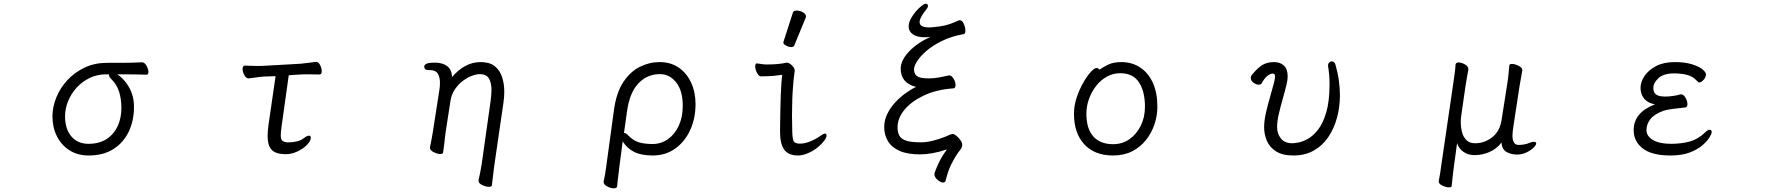

<svg xmlns="http://www.w3.org/2000/svg" viewBox="-20 -821 9540 1036"><path d="M746 -485Q760 -485 770.5 -466Q781 -447 781 -432Q781 -418 770 -418Q737 -419 708 -419.5Q679 -420 644 -420H613Q651 -395 677 -349Q703 -303 703 -244Q703 -171 675 -111.5Q647 -52 592.5 -17Q538 18 458 18Q399 18 355 -10Q311 -38 287 -86Q263 -134 263 -193Q263 -244 284 -295.5Q305 -347 344 -389Q383 -431 437 -456.5Q491 -482 558 -482H640Q694 -482 745 -485ZM568 -420H554Q504 -420 463 -400Q422 -380 392.5 -347Q363 -314 347 -274Q331 -234 331 -193Q331 -125 365 -85Q399 -45 457 -45Q516 -45 555.5 -71Q595 -97 615 -140.5Q635 -184 635 -238Q635 -287 622.5 -326.5Q610 -366 578 -397Q572 -403 570 -408Q568 -413 568 -417Z M1540 -53Q1559 -53 1581.5 -58Q1604 -63 1620 -76Q1637 -89 1647 -89Q1657 -89 1657 -77Q1657 -61 1637 -40Q1617 -19 1585.5 -4Q1554 11 1521 11Q1470 11 1447 -11.5Q1424 -34 1424 -87Q1424 -99 1425 -112.5Q1426 -126 1428 -142L1467 -410L1405 -408Q1387 -407 1360 -403Q1333 -399 1322 -398H1321Q1308 -398 1298.5 -415.5Q1289 -433 1289 -449Q1289 -467 1302 -467Q1311 -467 1334 -466Q1357 -465 1379 -465Q1387 -465 1393.5 -465.5Q1400 -466 1405 -466L1601 -477Q1623 -479 1647.5 -482.5Q1672 -486 1684 -487H1686Q1699 -487 1707.5 -469.5Q1716 -452 1716 -437Q1716 -419 1704 -419Q1696 -419 1677.5 -419.5Q1659 -420 1639 -420Q1629 -420 1619 -420Q1609 -420 1601 -419L1538 -415L1499 -136Q1497 -122 1496 -110.5Q1495 -99 1495 -91Q1495 -69 1503 -62Q1511 -55 1529 -53Z M2634 179Q2633 187 2618 187Q2602 187 2582 177.5Q2562 168 2562 155V152Q2566 135 2570.5 112.5Q2575 90 2579 65L2627 -274Q2629 -291 2630.5 -306Q2632 -321 2632 -334Q2632 -375 2618 -398Q2604 -421 2569 -421Q2551 -421 2526.5 -412Q2502 -403 2478 -385Q2454 -367 2435.5 -340.5Q2417 -314 2411 -279L2384 -104Q2383 -95 2380.5 -74Q2378 -53 2375.5 -31.5Q2373 -10 2371 1Q2370 10 2356 10Q2340 10 2320 0Q2300 -10 2300 -23V-26Q2304 -44 2309 -71Q2314 -98 2316 -112L2350 -330Q2352 -342 2353 -353Q2354 -364 2354 -374Q2354 -405 2342 -424Q2330 -443 2299 -443H2289Q2279 -443 2274 -448.5Q2269 -454 2269 -461Q2269 -471 2281 -477Q2293 -483 2327 -483Q2368 -483 2393 -464Q2418 -445 2419 -405Q2488 -486 2573 -486Q2622 -486 2649.5 -464Q2677 -442 2689 -405.5Q2701 -369 2701 -327Q2701 -313 2700 -298.5Q2699 -284 2697 -270L2647 73Z M3237 158Q3242 138 3246 112.5Q3250 87 3252 71L3293 -229Q3306 -322 3343.5 -378.5Q3381 -435 3432.5 -460.5Q3484 -486 3539 -486Q3599 -486 3642.5 -456Q3686 -426 3709.5 -374.5Q3733 -323 3733 -260Q3733 -182 3704 -119Q3675 -56 3623 -19Q3571 18 3502 18Q3440 18 3401.5 -1.5Q3363 -21 3340 -58L3322 79Q3321 88 3318.5 108Q3316 128 3313.5 149Q3311 170 3310 184Q3309 195 3292 195Q3276 195 3256.5 185Q3237 175 3237 161ZM3347 -104Q3357 -104 3369 -91Q3396 -63 3426 -53.5Q3456 -44 3501 -44Q3547 -44 3584 -70Q3621 -96 3642.5 -142.5Q3664 -189 3664 -250Q3664 -332 3628.5 -376.5Q3593 -421 3541 -421Q3472 -421 3424.5 -371Q3377 -321 3363 -218Z M4258 -752Q4261 -764 4278.5 -764Q4296 -764 4312.5 -754.5Q4329 -745 4329 -732Q4329 -729 4328 -727L4266 -576Q4263 -567 4249.5 -567Q4236 -567 4221.5 -575Q4207 -583 4207 -589.5Q4207 -596 4208 -597ZM4201 -417 4189 -416Q4150 -410 4124.5 -410Q4099 -410 4086 -409Q4074 -409 4064.5 -428Q4055 -447 4055 -462Q4055 -479 4064 -479Q4102 -473 4113 -473Q4184 -473 4224 -483Q4243 -483 4261 -459Q4271 -447 4267 -430Q4249 -297 4255 -108Q4256 -69 4263.5 -57.5Q4271 -46 4297 -46Q4344 -46 4406 -87Q4423 -100 4432 -100Q4440 -100 4440 -89Q4440 -79 4427.5 -62Q4415 -45 4393 -26.5Q4371 -8 4341 5Q4311 18 4287 18Q4234 18 4211.5 -13.5Q4189 -45 4189 -110Q4191 -356 4201 -417Z M5102 -414Q5115 -414 5125.5 -396Q5136 -378 5136 -362Q5136 -345 5123 -344Q5034 -338 4966.5 -306.5Q4899 -275 4861 -229.5Q4823 -184 4823 -134Q4823 -110 4831.5 -91.5Q4840 -73 4866.5 -63Q4893 -53 4948 -53Q4977 -53 5011 -61Q5045 -69 5085 -85Q5090 -87 5101 -92.5Q5112 -98 5122 -98Q5129 -98 5141 -88Q5153 -78 5162.5 -64.5Q5172 -51 5172 -41Q5172 -27 5164.5 -17Q5157 -7 5149 4Q5129 32 5111.5 68.5Q5094 105 5083 152Q5080 164 5069 164Q5056 164 5039 149.5Q5022 135 5022 119Q5022 114 5023 112Q5032 85 5048.5 51.5Q5065 18 5090 -15Q5049 -1 5012.5 5.5Q4976 12 4944 12Q4875 12 4832.5 -7.5Q4790 -27 4770.5 -60.5Q4751 -94 4751 -135Q4751 -172 4767.5 -206Q4784 -240 4810.5 -268.5Q4837 -297 4867 -318.5Q4897 -340 4923 -352Q4840 -373 4840 -450Q4840 -496 4885.5 -543.5Q4931 -591 5001 -622Q4993 -621 4985.5 -620.5Q4978 -620 4970 -620Q4928 -620 4905.5 -636Q4883 -652 4883 -678Q4883 -698 4894.5 -719.5Q4906 -741 4922 -759.5Q4938 -778 4953 -789.5Q4968 -801 4975 -801Q4987 -801 4987 -789Q4987 -781 4979 -771Q4942 -726 4942 -702Q4942 -673 4994 -673Q5010 -673 5054 -679Q5098 -685 5151 -710Q5155 -712 5158 -712Q5172 -712 5180.5 -692.5Q5189 -673 5189 -656Q5189 -638 5180 -637Q5113 -625 5062.5 -600Q5012 -575 4978.5 -546Q4945 -517 4928.5 -490.5Q4912 -464 4912 -448Q4912 -424 4924.5 -413.5Q4937 -403 4955 -400.5Q4973 -398 4991 -398Q5017 -398 5043 -402.5Q5069 -407 5099 -414Z M5913 -445Q5933 -460 5961 -473Q5989 -486 6031 -486Q6088 -486 6132 -457Q6176 -428 6200.5 -374.5Q6225 -321 6225 -245Q6225 -197 6209.5 -150.5Q6194 -104 6163.5 -65.5Q6133 -27 6088.5 -4.5Q6044 18 5986 18Q5886 18 5830.5 -42.5Q5775 -103 5775 -207Q5775 -251 5789.5 -294.5Q5804 -338 5824.5 -374Q5845 -410 5865 -432Q5885 -454 5896 -454Q5906 -454 5913 -445ZM5986 -43Q6035 -43 6073.5 -69.5Q6112 -96 6135 -142Q6158 -188 6158 -245Q6158 -328 6125.5 -377Q6093 -426 6025 -426Q5985 -426 5951.5 -407Q5918 -388 5893.5 -356Q5869 -324 5855.5 -285.5Q5842 -247 5842 -208Q5842 -126 5879.5 -84.5Q5917 -43 5986 -43Z M7146 -468Q7146 -478 7152.5 -484Q7159 -490 7166 -490Q7180 -490 7186 -472Q7199 -426 7204.5 -385Q7210 -344 7210 -306Q7210 -245 7194.5 -187Q7179 -129 7148 -82.5Q7117 -36 7069.5 -9Q7022 18 6959 18Q6900 18 6865 -4.5Q6830 -27 6815.5 -62Q6801 -97 6801 -134Q6801 -170 6811 -213.5Q6821 -257 6833.5 -299.5Q6846 -342 6854 -373Q6860 -399 6860 -409Q6860 -424 6848 -424Q6834 -424 6818 -411Q6802 -398 6788 -372Q6783 -364 6772 -364Q6759 -364 6744 -374.5Q6729 -385 6729 -400Q6729 -410 6736 -418Q6765 -454 6791 -470Q6817 -486 6854 -486Q6888 -486 6908 -467Q6928 -448 6928 -409Q6928 -389 6922 -365Q6913 -328 6901 -286Q6889 -244 6880 -205Q6871 -166 6871 -135Q6871 -100 6891.5 -74Q6912 -48 6953 -48Q6961 -48 6983.5 -51.5Q7006 -55 7035 -70.5Q7064 -86 7091 -120Q7118 -154 7136 -214Q7154 -274 7154 -368Q7154 -392 7152 -416.5Q7150 -441 7146 -464Z M8112 -363Q8116 -386 8119.5 -419Q8123 -452 8124 -468Q8125 -476 8138 -476Q8154 -476 8174 -466Q8194 -456 8194 -443V-441Q8192 -427 8187.5 -403.5Q8183 -380 8179 -355L8146 -139Q8144 -125 8142.5 -113Q8141 -101 8141 -90Q8141 -39 8174 -39Q8208 -39 8235 -51Q8248 -56 8256 -56Q8269 -56 8269 -47Q8269 -38 8254 -23.5Q8239 -9 8215.5 2Q8192 13 8166 13Q8134 13 8109 -1Q8084 -15 8082 -52Q8055 -17 8016 -0.5Q7977 16 7938 16Q7903 16 7878 -0.5Q7853 -17 7842 -48L7825 78Q7822 99 7818.5 129.5Q7815 160 7813 183Q7812 190 7799 190Q7783 190 7763 180.5Q7743 171 7743 159V157Q7747 137 7751 112.5Q7755 88 7757 70L7821 -367Q7825 -392 7829 -423Q7833 -454 7834 -473Q7836 -484 7851 -484Q7866 -484 7884.5 -473.5Q7903 -463 7903 -449V-446Q7901 -433 7896 -407Q7891 -381 7888 -359L7864 -193Q7863 -186 7862.5 -177Q7862 -168 7862 -159Q7862 -134 7868.5 -108.5Q7875 -83 7892 -65.5Q7909 -48 7940 -48Q7989 -48 8030.5 -79.5Q8072 -111 8082 -172Z M9051 -312Q9064 -312 9074.5 -294Q9085 -276 9085 -259Q9085 -242 9072 -241Q9041 -238 9006.5 -233.5Q8972 -229 8955 -223Q8906 -205 8885 -178Q8864 -151 8864 -119Q8864 -87 8898.5 -66Q8933 -45 8996 -45Q9053 -45 9098 -57.5Q9143 -70 9181 -107Q9195 -121 9205 -121Q9216 -121 9216 -107Q9216 -100 9204.5 -80.5Q9193 -61 9167 -38Q9141 -15 9098.5 1.5Q9056 18 8994 18Q8893 18 8844 -20Q8795 -58 8795 -119Q8795 -214 8910 -258Q8871 -265 8851.5 -289Q8832 -313 8832 -347Q8832 -379 8853.5 -411Q8875 -443 8916 -464.5Q8957 -486 9016 -486Q9071 -486 9108.5 -474.5Q9146 -463 9165.5 -447.5Q9185 -432 9185 -419Q9185 -412 9181.5 -403.5Q9178 -395 9169 -387Q9158 -376 9150 -376Q9145 -376 9141 -380Q9137 -384 9132 -389Q9113 -409 9082.5 -417Q9052 -425 9014 -425Q8956 -425 8928.5 -399Q8901 -373 8901 -347Q8901 -339 8904 -327.5Q8907 -316 8921 -308Q8935 -300 8967 -300Q8986 -300 9009 -303.5Q9032 -307 9048 -312Z"/></svg>

Font: Moon Stars Kai T HW
Style: Regular
Weight: 400
Designer: GuiWonder
Version: Version 1.101